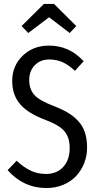

<svg xmlns="http://www.w3.org/2000/svg" viewBox="-20 -927 489 959"><path d="M121.1 -762.2 87.9 -796.9 199.2 -907.2H250L360.8 -796.9L328.1 -762.2L225.1 -840.8ZM225.1 -699.2Q326.2 -699.2 397.9 -621.1L354 -573.2Q322.8 -603 292.5 -616.5Q262.2 -629.9 226.1 -629.9Q181.6 -629.9 153.8 -601.3Q126 -572.8 126 -526.9Q126 -481 151.9 -452.4Q177.7 -423.8 250 -397Q290 -381.3 318.1 -364.7Q346.2 -348.1 369.1 -324.2Q392.1 -300.3 403.6 -266.8Q415 -233.4 415 -189.9Q415 -148.9 400.6 -112.3Q386.2 -75.7 360.6 -48.1Q335 -20.5 296.4 -4.2Q257.8 12.2 211.9 12.2Q97.2 12.2 18.1 -77.1L63 -124Q97.7 -91.8 132.3 -75Q167 -58.1 210 -58.1Q263.7 -58.1 295.9 -93.3Q328.1 -128.4 328.1 -188Q328.1 -239.7 302.5 -270.8Q276.9 -301.8 207 -328.1Q120.1 -360.4 80.6 -406.5Q41 -452.6 41 -522.9Q41 -597.7 93 -648.4Q145 -699.2 225.1 -699.2Z"/></svg>

Font: Fira Sans Compressed Book
Style: Regular
Weight: 350
Width: 1
Designer: Carrois Corporate & Edenspiekermann AG
Foundry: Carrois Corporate GbR & Edenspiekermann AG
Version: Version 4.203;PS 004.203;hotconv 1.0.88;makeotf.lib2.5.64775